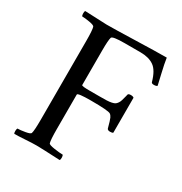

<svg xmlns="http://www.w3.org/2000/svg" viewBox="-155 -762 832 879"><g transform="rotate(30 261.0 -322.5)"><path d="M159.7 -641.6Q203.6 -641.6 311.3 -645Q418.9 -648.4 474.1 -648.4Q478 -620.1 489 -573.7Q500 -527.3 502.4 -515.6Q497.6 -510.7 484.9 -510.7Q472.7 -510.7 471.2 -517.6Q456.1 -571.8 429 -590.6Q401.9 -609.4 357.9 -609.4H273.9Q210 -609.4 206.5 -598.6Q201.7 -583 201.7 -529.3V-346.7Q201.2 -343.3 212.9 -342Q224.6 -340.8 243.7 -340.8H295.4Q319.8 -340.8 333.5 -341.3Q347.2 -341.8 359.1 -344.2Q371.1 -346.7 376.5 -350.6Q381.8 -354.5 386.7 -361.6Q391.6 -368.7 394.3 -378.4Q397 -388.2 400.9 -402.8Q401.9 -408.2 402.8 -411.1Q404.3 -418 417.5 -418Q429.2 -418 434.1 -413.1V-228.5Q430.2 -224.6 418.5 -224.6Q405.8 -224.6 402.8 -232.4Q392.6 -271 387.7 -281.5Q382.8 -292 375.5 -296.9Q363.3 -304.7 272 -304.7Q201.7 -304.7 201.7 -295.9V-113.3Q201.7 -56.6 206.5 -41Q208.5 -34.2 238 -29.8Q267.6 -25.4 283.7 -25.4Q286.6 -21.5 286.9 -11.2Q287.1 -1 283.7 2.9Q183.6 -2 159.7 -2Q135.7 -2 99.1 0.5Q62.5 2.9 44.4 2.9Q41 -1 41.3 -11.2Q41.5 -21.5 44.4 -25.4Q59.1 -25.4 84.5 -29.8Q109.9 -34.2 111.8 -41Q116.7 -56.6 116.7 -113.3V-530.3Q116.7 -586.9 111.8 -602.5Q109.9 -609.4 84.5 -613.8Q59.1 -618.2 44.4 -618.2Q41.5 -622.1 41.3 -632.3Q41 -642.6 44.4 -646.5Q144.5 -641.6 159.7 -641.6Z"/></g></svg>

Font: Amiri
Style: Regular
Weight: 400
Designer: Khaled Hosny
Version: Version 000.108